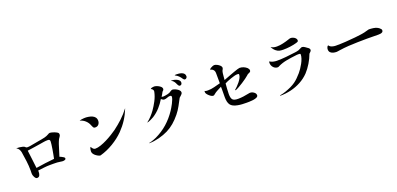

<svg xmlns="http://www.w3.org/2000/svg" viewBox="12 -1824 5976 2892"><g transform="rotate(-20 3000.0 -378.5)"><path d="M675 -497Q675 -517 666 -523.5Q657 -530 637 -530Q608 -530 579.5 -525.5Q551 -521 522 -516Q467 -508 412.5 -499Q358 -490 303 -483Q311 -419 320.5 -342.5Q330 -266 338 -194Q412 -205 485.5 -215.5Q559 -226 633 -232Q639 -260 646.5 -299Q654 -338 660.5 -378Q667 -418 671 -450.5Q675 -483 675 -497ZM838 -552Q838 -531 826.5 -517.5Q815 -504 806 -487Q797 -471 790.5 -452.5Q784 -434 777 -416Q762 -371 748.5 -325Q735 -279 720 -234Q729 -231 747 -222.5Q765 -214 780.5 -203.5Q796 -193 796 -183Q796 -165 778.5 -159.5Q761 -154 747 -154Q738 -154 729.5 -155.5Q721 -157 713 -158Q686 -163 659 -164.5Q632 -166 605 -166Q590 -166 575.5 -166Q561 -166 547 -166Q497 -166 447.5 -160Q398 -154 348 -148Q349 -142 349 -135.5Q349 -129 349 -123Q349 -97 338 -72.5Q327 -48 295 -48Q283 -48 272.5 -59.5Q262 -71 255 -86Q248 -101 245 -111Q240 -133 241 -148.5Q242 -164 242 -186Q242 -263 232 -340Q222 -417 210 -491Q206 -514 192.5 -538.5Q179 -563 156 -571L158 -576Q180 -576 205.5 -573Q231 -570 252.5 -564.5Q274 -559 283 -551Q285 -549 287 -548Q292 -539 301.5 -536Q311 -533 321 -533Q340 -533 358 -536.5Q376 -540 394 -543Q422 -548 449.5 -553Q477 -558 504 -563Q530 -568 557 -572Q584 -576 609 -583Q626 -588 643.5 -594.5Q661 -601 677 -611Q684 -616 691 -619Q698 -622 705 -622Q722 -622 752 -613Q782 -604 805 -592Q821 -584 829.5 -575.5Q838 -567 838 -552Z M1899 -578Q1864 -490 1815.5 -415Q1767 -340 1701 -272Q1624 -194 1522 -133Q1420 -72 1313 -42Q1311 -41 1306 -41Q1296 -41 1288 -45Q1268 -53 1246 -68Q1224 -83 1209 -103Q1194 -123 1194 -147Q1194 -164 1198 -181.5Q1202 -199 1210 -214Q1220 -197 1235 -180Q1250 -163 1272 -163Q1310 -163 1360 -180Q1410 -197 1461.5 -223Q1513 -249 1559 -277.5Q1605 -306 1636 -328Q1710 -383 1776 -444.5Q1842 -506 1897 -579ZM1455 -545Q1455 -512 1435.5 -488Q1416 -464 1381 -464Q1357 -464 1347.5 -480.5Q1338 -497 1331 -516Q1315 -561 1277.5 -595Q1240 -629 1192 -640Q1202 -645 1219.5 -648Q1237 -651 1255 -652.5Q1273 -654 1284 -654Q1310 -654 1339.5 -649Q1369 -644 1395.5 -632.5Q1422 -621 1438.5 -599.5Q1455 -578 1455 -545Z M2780 -520Q2780 -498 2763 -483.5Q2746 -469 2726 -449Q2698 -396 2666 -337Q2634 -278 2592 -226Q2540 -162 2485.5 -115.5Q2431 -69 2367 -37Q2303 -5 2222 16Q2183 26 2142.5 32Q2102 38 2062 38L2061 34Q2067 32 2079 29.5Q2091 27 2099 25Q2119 18 2140 11Q2161 4 2180 -5Q2290 -57 2376 -133Q2462 -209 2529 -309Q2539 -324 2554.5 -349.5Q2570 -375 2585 -404.5Q2600 -434 2610.5 -461Q2621 -488 2621 -505Q2621 -516 2614.5 -520.5Q2608 -525 2598 -525Q2573 -525 2549.5 -514.5Q2526 -504 2500 -504Q2487 -504 2475 -512.5Q2463 -521 2453 -528Q2415 -464 2365 -408.5Q2315 -353 2251 -312Q2234 -301 2201.5 -286Q2169 -271 2145 -265L2142 -268Q2177 -294 2212.5 -332Q2248 -370 2275 -408Q2314 -463 2348.5 -529Q2383 -595 2397 -662Q2399 -670 2399 -676Q2399 -692 2387.5 -704.5Q2376 -717 2362 -722Q2370 -733 2389 -737Q2408 -741 2421 -741Q2440 -741 2468 -730Q2496 -719 2517.5 -701Q2539 -683 2539 -660Q2539 -649 2530.5 -639.5Q2522 -630 2514 -623Q2498 -590 2475 -556Q2487 -551 2495 -551Q2508 -551 2529.5 -554Q2551 -557 2572.5 -562Q2594 -567 2604 -572Q2610 -575 2621 -582.5Q2632 -590 2643.5 -596Q2655 -602 2660 -602Q2674 -602 2694 -595.5Q2714 -589 2733.5 -577.5Q2753 -566 2766.5 -551Q2780 -536 2780 -520ZM2828 -659Q2828 -643 2819.5 -631Q2811 -619 2793 -619Q2782 -619 2774 -628.5Q2766 -638 2762 -647Q2755 -664 2745.5 -681Q2736 -698 2723 -712Q2717 -718 2710 -722.5Q2703 -727 2696 -731Q2692 -733 2692 -735Q2692 -737 2695 -737Q2712 -737 2734 -732.5Q2756 -728 2778 -718.5Q2800 -709 2814 -694.5Q2828 -680 2828 -659ZM2933 -720Q2933 -706 2922.5 -694Q2912 -682 2897 -682Q2888 -682 2881 -688Q2874 -694 2869 -701Q2851 -730 2829.5 -751Q2808 -772 2778 -788Q2777 -789 2774.5 -790.5Q2772 -792 2772 -793Q2772 -796 2782.5 -797Q2793 -798 2795 -798Q2815 -798 2838.5 -795.5Q2862 -793 2883.5 -785Q2905 -777 2919 -761.5Q2933 -746 2933 -720Z M3863 -476Q3863 -461 3854 -453.5Q3845 -446 3833 -442Q3821 -438 3811 -431Q3806 -427 3802 -423Q3798 -419 3793 -415Q3778 -401 3748.5 -380Q3719 -359 3684.5 -336.5Q3650 -314 3616 -295Q3582 -276 3558 -267L3550 -274Q3567 -288 3590.5 -311.5Q3614 -335 3636.5 -363Q3659 -391 3673.5 -419Q3688 -447 3688 -471Q3688 -483 3678 -484Q3668 -485 3657 -485Q3640 -485 3612 -477.5Q3584 -470 3552.5 -459Q3521 -448 3493.5 -436.5Q3466 -425 3450 -416Q3447 -375 3443.5 -332.5Q3440 -290 3440 -248Q3440 -185 3461.5 -159Q3483 -133 3548 -133Q3592 -133 3635 -139Q3678 -145 3721 -154Q3728 -155 3734.5 -156.5Q3741 -158 3748 -158Q3767 -158 3787 -149Q3807 -140 3821.5 -124.5Q3836 -109 3836 -88Q3836 -67 3813 -55.5Q3790 -44 3757 -39.5Q3724 -35 3693.5 -34.5Q3663 -34 3648 -34Q3613 -34 3577.5 -36Q3542 -38 3507 -45Q3426 -60 3396.5 -101.5Q3367 -143 3367 -223Q3367 -250 3367.5 -277.5Q3368 -305 3368 -332Q3368 -347 3368 -362.5Q3368 -378 3367 -393Q3340 -379 3303 -360Q3266 -341 3243 -321Q3236 -314 3229 -309.5Q3222 -305 3211 -305Q3196 -305 3176 -318Q3156 -331 3139 -349Q3122 -367 3116 -380Q3111 -393 3111 -406Q3111 -412 3114 -418Q3125 -411 3138 -409.5Q3151 -408 3164 -408Q3216 -408 3268 -421.5Q3320 -435 3369 -448V-478Q3369 -511 3368.5 -544Q3368 -577 3368 -610Q3368 -644 3350.5 -663.5Q3333 -683 3301 -691Q3308 -702 3323 -712Q3338 -722 3355 -728Q3372 -734 3384 -734Q3401 -734 3425.5 -722Q3450 -710 3469 -692Q3488 -674 3488 -655Q3488 -643 3482.5 -633Q3477 -623 3472 -613Q3466 -598 3462.5 -571Q3459 -544 3457 -516Q3455 -488 3453 -469Q3466 -474 3495 -485Q3524 -496 3559.5 -509.5Q3595 -523 3630 -535.5Q3665 -548 3691 -556Q3717 -564 3726 -564Q3758 -564 3788.5 -551.5Q3819 -539 3842 -518Q3850 -510 3856.5 -498.5Q3863 -487 3863 -476Z M4826 -454Q4826 -441 4813 -427Q4800 -413 4790 -405Q4765 -336 4723.5 -267Q4682 -198 4632 -144Q4572 -82 4495 -40.5Q4418 1 4332.5 21Q4247 41 4161 41L4159 34Q4207 26 4255.5 9Q4304 -8 4347 -28Q4390 -49 4421.5 -71.5Q4453 -94 4480.5 -121.5Q4508 -149 4539 -184Q4557 -205 4578.5 -236.5Q4600 -268 4619.5 -303.5Q4639 -339 4651 -374.5Q4663 -410 4663 -438Q4663 -452 4650.5 -453Q4638 -454 4626 -454Q4615 -454 4603 -453Q4591 -452 4580 -450Q4512 -443 4436.5 -429Q4361 -415 4299 -385Q4294 -382 4287.5 -378.5Q4281 -375 4275 -375Q4232 -375 4204 -406.5Q4176 -438 4176 -480Q4176 -493 4182 -503Q4202 -487 4234.5 -479.5Q4267 -472 4292 -472Q4367 -472 4442 -479.5Q4517 -487 4591 -497Q4607 -499 4623 -502Q4639 -505 4654 -510Q4671 -516 4688.5 -526.5Q4706 -537 4718 -537Q4736 -537 4760.5 -520.5Q4785 -504 4810 -485Q4826 -472 4826 -454ZM4693 -654Q4693 -639 4680 -633Q4667 -627 4655 -624Q4604 -610 4550 -603Q4496 -596 4443 -596Q4410 -596 4382.5 -601.5Q4355 -607 4328 -629Q4311 -643 4298 -659.5Q4285 -676 4274 -695L4276 -697Q4299 -684 4320.5 -679Q4342 -674 4368 -674Q4414 -674 4467 -686Q4520 -698 4563 -713Q4573 -717 4583 -720Q4593 -723 4603 -723Q4622 -723 4642.5 -714.5Q4663 -706 4678 -690.5Q4693 -675 4693 -654Z M5942 -362Q5942 -342 5929 -333Q5916 -324 5898 -321.5Q5880 -319 5865 -319Q5820 -319 5775 -320Q5730 -321 5685 -321Q5610 -321 5534.5 -319Q5459 -317 5384 -313Q5347 -311 5309.5 -306.5Q5272 -302 5235 -297Q5222 -296 5210 -293Q5198 -290 5185 -290Q5158 -290 5131.5 -297Q5105 -304 5087.5 -321.5Q5070 -339 5070 -372Q5070 -385 5077 -403Q5084 -421 5097 -427Q5115 -401 5145.5 -391.5Q5176 -382 5205 -382Q5284 -382 5363 -387Q5442 -392 5520 -400Q5560 -405 5600 -409.5Q5640 -414 5679 -423Q5685 -425 5702.5 -429.5Q5720 -434 5736.5 -438.5Q5753 -443 5755 -443Q5786 -443 5826 -437.5Q5866 -432 5893 -416Q5901 -412 5912.5 -403Q5924 -394 5933 -383Q5942 -372 5942 -362Z"/></g></svg>

Font: Kaisei Tokumin Medium
Style: Regular
Weight: 500
Designer: Font-Kai, 金井和夫
Foundry: KAZUO KANAI
Version: Version 5.003